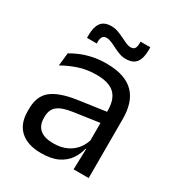

<svg xmlns="http://www.w3.org/2000/svg" viewBox="-163 -772 820 887"><g transform="rotate(30 247.0 -328.0)"><path d="M355.5 0 359 -118.5 356 -131V-286.5L356.5 -315Q356.5 -374.5 326.2 -403Q296 -431.5 230.5 -431.5Q178 -431.5 134.2 -416.5Q90.5 -401.5 56.5 -381.5L64 -450.5Q83 -462 109.2 -473.2Q135.5 -484.5 169.2 -492Q203 -499.5 243.5 -499.5Q296 -499.5 332.8 -486.8Q369.5 -474 392.2 -450Q415 -426 425.5 -392Q436 -358 436 -316V0ZM187.5 10.5Q115 10.5 76.2 -24.8Q37.5 -60 37.5 -125.5V-140Q37.5 -207.5 79.2 -240.8Q121 -274 212 -287L366.5 -309L371 -250L222 -228.5Q166 -220.5 142 -201.2Q118 -182 118 -144.5V-136.5Q118 -98 141.8 -77.5Q165.5 -57 213 -57Q255 -57 285 -71.5Q315 -86 333.5 -110.5Q352 -135 358.5 -165L371 -110H355.5Q348.5 -78 329.2 -50.5Q310 -23 275.5 -6.2Q241 10.5 187.5 10.5ZM308.5 -562Q290.5 -562 273.8 -568Q257 -574 241.2 -582.2Q225.5 -590.5 211.2 -596.5Q197 -602.5 184.5 -602.5Q170 -602.5 163.8 -593.2Q157.5 -584 157.5 -565.5V-557H105.5V-573.5Q105.5 -614.5 122 -637.5Q138.5 -660.5 177.5 -660.5Q196 -660.5 213 -654.2Q230 -648 245.5 -640.2Q261 -632.5 275 -626.2Q289 -620 301.5 -620Q316.5 -620 322.5 -629.2Q328.5 -638.5 328.5 -657.5V-665.5H380.5V-649Q380.5 -607.5 364 -584.8Q347.5 -562 308.5 -562Z"/></g></svg>

Font: Anek Telugu Medium
Style: Regular
Weight: 400
Version: Version 1.003